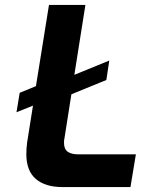

<svg xmlns="http://www.w3.org/2000/svg" viewBox="-20 -760 572 780"><path d="M532 -133 510 0H234Q164 0 125.5 -33Q87 -66 87 -134Q87 -156 90 -180L114 -331L47 -304L60 -383L126 -410L179 -740H327L282 -456L424 -514L412 -435L270 -377L242 -199Q240 -192 240 -180Q240 -155 254.5 -144Q269 -133 298 -133Z"/></svg>

Font: Exo
Style: Bold Italic
Weight: 700
Italic angle: -9°
Designer: Natanael Gama
Foundry: Natanael Gama
Version: Version 1.500; ttfautohint (v1.6)